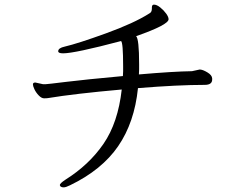

<svg xmlns="http://www.w3.org/2000/svg" viewBox="-20 -753 1040 828"><path d="M808 -446Q729 -445 579 -432Q580 -443 580 -454Q580 -465 580 -476Q580 -585 567 -597Q707 -646 707 -670Q707 -680 696.5 -694.5Q686 -709 671 -721Q656 -733 644 -733Q635 -733 635 -721V-716Q635 -700 624 -695Q558 -653 436.5 -609Q315 -565 259 -552Q231 -546 231 -532Q231 -523 252 -523Q302 -523 502 -576Q511 -570 511 -468V-446Q511 -436 510 -425Q347 -410 265.5 -400Q184 -390 178 -390H165L133 -397H130Q122 -396 122 -389Q122 -382 128.5 -368Q135 -354 147 -341.5Q159 -329 170 -329Q181 -329 187 -330Q302 -349 505 -367Q489 -224 426.5 -133Q364 -42 262 22Q238 38 238 45Q238 46 240 50Q245 55 254.5 55Q264 55 282 46Q419 -20 489.5 -122.5Q560 -225 575 -373Q748 -387 863 -387Q895 -387 895 -410V-415Q894 -429 875 -440.5Q856 -452 844 -453H840Z"/></svg>

Font: LXGW WenKai TC
Style: Regular
Weight: 400
Designer: LXGW / Fontworks Inc.
Foundry: LXGW / Fontworks Inc.
Version: Version 1.330